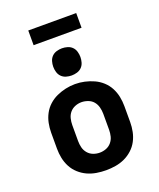

<svg xmlns="http://www.w3.org/2000/svg" viewBox="-166 -1021 933 1129"><g transform="rotate(-20 300.0 -456.5)"><path d="M300 8Q270 8 240 3Q210 -2 183 -14.5Q156 -27 133.5 -47.5Q111 -68 97 -94.5Q83 -121 77 -150.5Q71 -180 71 -210V-310Q71 -340 77 -369.5Q83 -399 97 -425.5Q111 -452 133.5 -472.5Q156 -493 183.5 -505.5Q211 -518 240.5 -524.5Q270 -531 300 -531Q330 -531 359.5 -524.5Q389 -518 416.5 -505.5Q444 -493 466.5 -472.5Q489 -452 503 -425.5Q517 -399 523 -369.5Q529 -340 529 -310V-210Q529 -180 523 -150.5Q517 -121 503 -94.5Q489 -68 466.5 -47.5Q444 -27 417 -14.5Q390 -2 360 3Q330 8 300 8ZM300 -102Q321 -102 340.5 -109.5Q360 -117 373.5 -133Q387 -149 392 -169Q397 -189 397 -210V-310Q397 -331 391.5 -351.5Q386 -372 373 -387.5Q360 -403 339.5 -410.5Q319 -418 299 -418Q278 -418 258.5 -410Q239 -402 226 -386.5Q213 -371 208 -350.5Q203 -330 203 -310V-210Q203 -189 208 -169Q213 -149 226.5 -133Q240 -117 259.5 -109.5Q279 -102 300 -102ZM300 -585Q283 -585 266 -590Q249 -595 237 -607Q225 -619 220 -636Q215 -653 215 -670Q215 -687 220 -704Q225 -721 237 -733Q249 -745 266 -750Q283 -755 300 -755Q317 -755 334 -750Q351 -745 363 -733Q375 -721 380 -704Q385 -687 385 -670Q385 -653 380 -636Q375 -619 363 -607Q351 -595 334 -590Q317 -585 300 -585ZM150 -829V-921H450V-829Z"/></g></svg>

Font: Iosevka Custom XBdEx
Style: Regular
Weight: 800
Width: 7
Monospace: yes
Designer: Belleve Invis
Foundry: Belleve Invis
Version: Version 11.2.4; ttfautohint (v1.8.4)